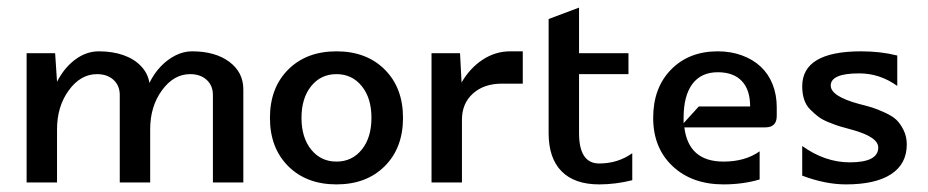

<svg xmlns="http://www.w3.org/2000/svg" viewBox="-20 -480 2442 505"><path d="M50 0V-340H125L130 -265Q149 -302 178 -323.5Q207 -345 240 -345Q276 -345 304.5 -335Q333 -325 351 -306Q369 -287 373 -262Q386 -288 403.5 -306Q421 -324 442 -334.5Q463 -345 485 -345Q546 -345 583 -317.5Q620 -290 620 -245V0H540V-230Q540 -255 523.5 -270Q507 -285 480 -285Q437 -285 406 -242.5Q375 -200 375 -140V0H295V-230Q295 -255 278.5 -270Q262 -285 235 -285Q192 -285 161 -242.5Q130 -200 130 -140V0Z M738 -43Q690 -91 690 -170Q690 -249 738 -297Q786 -345 865 -345Q944 -345 992 -297Q1040 -249 1040 -170Q1040 -91 992 -43Q944 5 865 5Q786 5 738 -43ZM798.5 -253.5Q773 -222 773 -170Q773 -118 798.5 -86.5Q824 -55 865 -55Q906 -55 931.5 -86.5Q957 -118 957 -170Q957 -222 931.5 -253.5Q906 -285 865 -285Q824 -285 798.5 -253.5Z M1115 -340H1190L1194 -263Q1216 -301 1249.5 -323Q1283 -345 1322 -345H1355V-260H1300Q1253 -260 1224 -234Q1195 -208 1195 -165V0H1115Z M1423 -430 1503 -460V-340H1633V-285H1503V-130Q1503 -50 1556 -50Q1605 -50 1643 -77V-6Q1599 5 1556 5Q1491 5 1457 -29.5Q1423 -64 1423 -130Z M1778 -156 1818 -200H1953Q1953 -244 1931 -267Q1909 -290 1868 -290Q1824 -290 1801 -259Q1778 -228 1778 -170Q1778 -163 1778 -156ZM1780 -145Q1791 -55 1883 -55Q1940 -55 1978 -82V-8Q1934 5 1883 5Q1800 5 1749 -43Q1698 -91 1698 -170Q1698 -249 1745 -297Q1792 -345 1868 -345Q1902 -345 1931 -334.5Q1960 -324 1980.5 -305Q2001 -286 2012 -258.5Q2023 -231 2023 -198V-175Q2023 -145 1993 -145Z M2090 -18V-96Q2150 -53 2215 -53Q2290 -53 2290 -92Q2290 -120 2220 -139Q2201 -144 2189.5 -147.5Q2178 -151 2160.5 -158Q2143 -165 2132.5 -173Q2122 -181 2111 -192Q2100 -203 2095 -218.5Q2090 -234 2090 -253Q2090 -345 2245 -345Q2296 -345 2340 -334V-254Q2294 -287 2240 -287Q2165 -287 2165 -255Q2165 -227 2238 -207Q2262 -201 2274.5 -197Q2287 -193 2307 -184Q2327 -175 2337.5 -165Q2348 -155 2356.5 -138Q2365 -121 2365 -100Q2365 -49 2324 -22Q2283 5 2205 5Q2151 5 2090 -18Z"/></svg>

Font: Glametrix
Style: Bold
Weight: 700
Designer: gluk
Foundry: gluk
Version: Version 0.40